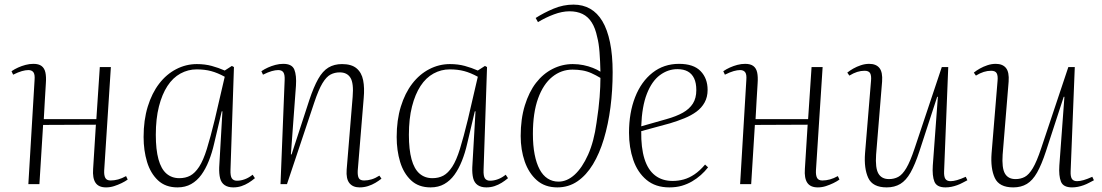

<svg xmlns="http://www.w3.org/2000/svg" viewBox="-20 -799 4783 833"><path d="M396 -258 167 -257 151 0H103L130 -452Q132 -476 125 -485.5Q118 -495 103 -495Q91 -495 75 -490.5Q59 -486 37 -475L30 -490Q43 -499 58.5 -506Q74 -513 91 -517.5Q108 -522 125 -522Q148 -522 160.5 -512.5Q173 -503 177 -484.5Q181 -466 179 -438Q177 -405 174.5 -363Q172 -321 170 -282H398L413 -508H461L432 -59Q431 -38 437 -27Q443 -16 460 -16Q476 -16 492.5 -20.5Q509 -25 527 -35L534 -20Q523 -12 507.5 -4.5Q492 3 475 8.5Q458 14 440 14Q408 14 394.5 -6Q381 -26 384 -66Z M980 -62Q979 -35 986 -25Q993 -15 1008 -15Q1025 -15 1042.5 -21.5Q1060 -28 1076 -41L1086 -26Q1073 -15 1058.5 -6Q1044 3 1027.5 8.5Q1011 14 992 14Q969 14 954.5 4Q940 -6 935 -25.5Q930 -45 931 -73L945 -316H942L909 -176Q900 -136 886 -101Q872 -66 853.5 -40.5Q835 -15 809.5 -0.5Q784 14 750 14Q698 14 665.5 -16.5Q633 -47 618 -96.5Q603 -146 603 -205Q603 -278 621 -336.5Q639 -395 670.5 -436Q702 -477 744.5 -499Q787 -521 834 -521Q869 -521 898.5 -513Q928 -505 955 -493L986 -513L995 -508ZM758 -26Q785 -26 805.5 -37Q826 -48 844 -75.5Q862 -103 877.5 -153Q893 -203 912 -281L955 -466Q924 -483 896 -490.5Q868 -498 833 -498Q796 -498 763 -480Q730 -462 706.5 -426Q683 -390 669.5 -337Q656 -284 656 -214Q656 -150 667.5 -108Q679 -66 702 -46Q725 -26 758 -26Z M1635 -24Q1624 -15 1609 -6Q1594 3 1576.5 8.5Q1559 14 1540 14Q1511 14 1496 -4.5Q1481 -23 1484 -63L1510 -379Q1515 -438 1500.5 -461.5Q1486 -485 1454 -485Q1432 -485 1414 -475.5Q1396 -466 1379 -438Q1362 -410 1343 -353L1225 0H1197L1215 -452Q1216 -475 1209.5 -485Q1203 -495 1187 -495Q1175 -495 1159 -490.5Q1143 -486 1121 -475L1114 -490Q1127 -499 1142.5 -506Q1158 -513 1175 -517.5Q1192 -522 1209 -522Q1247 -522 1257 -497Q1267 -472 1264 -427L1242 -129H1245L1322 -365Q1341 -422 1360.5 -456.5Q1380 -491 1405 -506Q1430 -521 1464 -521Q1505 -521 1527 -502.5Q1549 -484 1555.5 -451Q1562 -418 1558 -374L1532 -58Q1531 -37 1536.5 -26.5Q1542 -16 1560 -16Q1576 -16 1592.5 -21Q1609 -26 1626 -37Z M2078 -62Q2077 -35 2084 -25Q2091 -15 2106 -15Q2123 -15 2140.5 -21.5Q2158 -28 2174 -41L2184 -26Q2171 -15 2156.5 -6Q2142 3 2125.5 8.5Q2109 14 2090 14Q2067 14 2052.5 4Q2038 -6 2033 -25.5Q2028 -45 2029 -73L2043 -316H2040L2007 -176Q1998 -136 1984 -101Q1970 -66 1951.5 -40.5Q1933 -15 1907.5 -0.5Q1882 14 1848 14Q1796 14 1763.5 -16.5Q1731 -47 1716 -96.5Q1701 -146 1701 -205Q1701 -278 1719 -336.5Q1737 -395 1768.5 -436Q1800 -477 1842.5 -499Q1885 -521 1932 -521Q1967 -521 1996.5 -513Q2026 -505 2053 -493L2084 -513L2093 -508ZM1856 -26Q1883 -26 1903.5 -37Q1924 -48 1942 -75.5Q1960 -103 1975.5 -153Q1991 -203 2010 -281L2053 -466Q2022 -483 1994 -490.5Q1966 -498 1931 -498Q1894 -498 1861 -480Q1828 -462 1804.5 -426Q1781 -390 1767.5 -337Q1754 -284 1754 -214Q1754 -150 1765.5 -108Q1777 -66 1800 -46Q1823 -26 1856 -26Z M2304 -721Q2340 -744 2382 -761.5Q2424 -779 2468 -779Q2509 -779 2540.5 -761Q2572 -743 2593.5 -707Q2615 -671 2626.5 -615.5Q2638 -560 2638 -486Q2638 -407 2628.5 -333.5Q2619 -260 2600 -196.5Q2581 -133 2552.5 -86Q2524 -39 2485.5 -12.5Q2447 14 2398 14Q2344 14 2309 -17Q2274 -48 2256.5 -98.5Q2239 -149 2239 -209Q2239 -283 2257 -341.5Q2275 -400 2305.5 -439.5Q2336 -479 2377.5 -500Q2419 -521 2465 -521Q2489 -521 2511 -516.5Q2533 -512 2552 -504.5Q2571 -497 2585 -488Q2584 -534 2581 -573Q2578 -612 2571 -638Q2563 -677 2547 -702Q2531 -727 2507 -738.5Q2483 -750 2451 -750Q2419 -750 2383 -736.5Q2347 -723 2314 -703ZM2403 -11Q2440 -11 2473 -41Q2506 -71 2531.5 -128Q2557 -185 2568 -266Q2578 -331 2581.5 -378Q2585 -425 2585 -461Q2565 -473 2546 -481.5Q2527 -490 2506.5 -493.5Q2486 -497 2464 -497Q2415 -497 2376 -465.5Q2337 -434 2314.5 -372Q2292 -310 2292 -218Q2292 -168 2299.5 -129.5Q2307 -91 2321 -64.5Q2335 -38 2356 -24.5Q2377 -11 2403 -11Z M2926 -522Q2989 -522 3019.5 -490.5Q3050 -459 3050 -409Q3050 -378 3037 -354.5Q3024 -331 3001.5 -314.5Q2979 -298 2949.5 -286Q2920 -274 2887 -264L2762 -230Q2761 -158 2776 -110Q2791 -62 2822 -38Q2853 -14 2898 -14Q2923 -14 2946.5 -20.5Q2970 -27 2993 -42.5Q3016 -58 3039 -85L3052 -73Q3038 -55 3020.5 -39.5Q3003 -24 2982.5 -12Q2962 0 2938 7Q2914 14 2884 14Q2824 14 2785 -18.5Q2746 -51 2727.5 -105Q2709 -159 2709 -223Q2709 -310 2735.5 -377.5Q2762 -445 2811 -483.5Q2860 -522 2926 -522ZM3001 -408Q3001 -439 2991.5 -459Q2982 -479 2964 -489Q2946 -499 2919 -499Q2878 -499 2843 -473Q2808 -447 2786.5 -392Q2765 -337 2762 -251L2871 -282Q2914 -294 2942.5 -310Q2971 -326 2986 -349.5Q3001 -373 3001 -408Z M3484 -258 3255 -257 3239 0H3191L3218 -452Q3220 -476 3213 -485.5Q3206 -495 3191 -495Q3179 -495 3163 -490.5Q3147 -486 3125 -475L3118 -490Q3131 -499 3146.5 -506Q3162 -513 3179 -517.5Q3196 -522 3213 -522Q3236 -522 3248.5 -512.5Q3261 -503 3265 -484.5Q3269 -466 3267 -438Q3265 -405 3262.5 -363Q3260 -321 3258 -282H3486L3501 -508H3549L3520 -59Q3519 -38 3525 -27Q3531 -16 3548 -16Q3564 -16 3580.5 -20.5Q3597 -25 3615 -35L3622 -20Q3611 -12 3595.5 -4.5Q3580 3 3563 8.5Q3546 14 3528 14Q3496 14 3482.5 -6Q3469 -26 3472 -66Z M3656 -484Q3667 -493 3682 -501.5Q3697 -510 3715 -516Q3733 -522 3751 -522Q3781 -522 3795.5 -504Q3810 -486 3807 -445L3781 -128Q3777 -70 3791 -46Q3805 -22 3837 -22Q3859 -22 3877 -31.5Q3895 -41 3912 -69.5Q3929 -98 3948 -155L4066 -508H4094L4076 -56Q4075 -33 4081.5 -23Q4088 -13 4104 -13Q4116 -13 4132 -17.5Q4148 -22 4170 -32L4177 -17Q4167 -12 4156 -6Q4145 0 4132.5 4.5Q4120 9 4107.5 11.5Q4095 14 4082 14Q4044 14 4034 -11Q4024 -36 4027 -81L4049 -379H4046L3969 -143Q3950 -85 3930.5 -50.5Q3911 -16 3886 -1Q3861 14 3827 14Q3766 14 3747 -27Q3728 -68 3733 -134L3759 -449Q3761 -471 3755 -481.5Q3749 -492 3731 -492Q3715 -492 3699 -487Q3683 -482 3665 -471Z M4205 -484Q4216 -493 4231 -501.5Q4246 -510 4264 -516Q4282 -522 4300 -522Q4330 -522 4344.5 -504Q4359 -486 4356 -445L4330 -128Q4326 -70 4340 -46Q4354 -22 4386 -22Q4408 -22 4426 -31.5Q4444 -41 4461 -69.5Q4478 -98 4497 -155L4615 -508H4643L4625 -56Q4624 -33 4630.5 -23Q4637 -13 4653 -13Q4665 -13 4681 -17.5Q4697 -22 4719 -32L4726 -17Q4716 -12 4705 -6Q4694 0 4681.5 4.5Q4669 9 4656.5 11.5Q4644 14 4631 14Q4593 14 4583 -11Q4573 -36 4576 -81L4598 -379H4595L4518 -143Q4499 -85 4479.5 -50.5Q4460 -16 4435 -1Q4410 14 4376 14Q4315 14 4296 -27Q4277 -68 4282 -134L4308 -449Q4310 -471 4304 -481.5Q4298 -492 4280 -492Q4264 -492 4248 -487Q4232 -482 4214 -471Z"/></svg>

Font: Literata 60pt ExtraLight
Style: Italic
Weight: 250
Italic angle: -2°
Designer: Latin by Veronika Burian and Jose Scaglione. Greek by Irene Vlachou. Cyrillic by Vera Evstafieva
Foundry: TypeTogether
Version: Version 3.103;gftools[0.9.29]